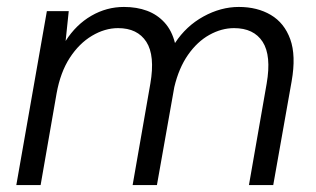

<svg xmlns="http://www.w3.org/2000/svg" viewBox="-20 -533 911 553"><path d="M27 0 115 -501H178L169 -415Q199 -462 243 -487.5Q287 -513 337 -513Q374 -513 403.5 -502Q433 -491 454 -468Q475 -445 484 -409Q516 -458 566 -485.5Q616 -513 668 -513Q721 -513 760 -490Q799 -467 816 -420Q833 -373 820 -299L767 0H697L748 -292Q762 -373 736.5 -412.5Q711 -452 654 -452Q618 -452 583 -432.5Q548 -413 521.5 -375Q495 -337 482 -282L432 0H362L413 -292Q427 -373 401.5 -412.5Q376 -452 320 -452Q282 -452 245 -430Q208 -408 181 -366.5Q154 -325 143 -264L97 0Z"/></svg>

Font: DM Sans 18pt Light
Style: Italic
Weight: 300
Italic angle: -10°
Designer: Colophon Foundry, Jonny Pinhorn
Foundry: Colophon Foundry
Version: Version 4.004;gftools[0.9.30]